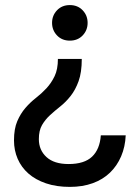

<svg xmlns="http://www.w3.org/2000/svg" viewBox="-20 -528 540 756"><path d="M302 -296Q302 -243 289.5 -208.5Q277 -174 258 -150Q239 -126 217.5 -109Q196 -92 177 -74.6Q158 -57.1 145.5 -35.6Q133 -14.1 133 19.9Q133 62.9 163 90.4Q193 117.9 250 117.9Q312 117.9 342.5 88.9Q373 59.9 377 4.9H475Q473 49.9 457 87.4Q441 124.9 413 151.9Q385 178.9 345 193.4Q305 207.9 255 207.9Q202 207.9 161 193.9Q120 179.9 92 155.4Q64.1 130.9 49.6 97.4Q35.1 63.9 35.1 24.9Q35.1 -21.1 48.1 -51.1Q61.1 -81.1 80.1 -103Q99 -125 121.5 -142.5Q144 -160 163 -180.5Q182 -201 195 -228Q208 -255 208 -296ZM255 -508Q286 -508 305.5 -487.5Q325 -467 325 -438Q325 -409 305.5 -388.5Q286 -368 255 -368Q224 -368 204.5 -388.5Q185 -409 185 -438Q185 -467 204.5 -487.5Q224 -508 255 -508Z"/></svg>

Font: Retni Sans Medium
Style: Regular
Weight: 500
Designer: Vitaly Kuzmin
Foundry: ParaType Ltd.
Version: Version 1.00;March 2, 2019;FontCreator 11.5.0.2425 64-bit; t